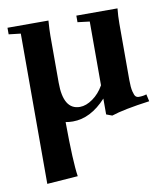

<svg xmlns="http://www.w3.org/2000/svg" viewBox="-78 -494 712 814"><g transform="rotate(-10 278.0 -87.5)"><path d="M213.4 11.2Q196.8 11.2 182.1 8.3Q183.1 181.2 192.9 243.2L60.1 252.9V-394L8.8 -399.9V-428.2H185.1Q182.1 -387.2 182.1 -363.3V-161.1Q182.1 -44.4 253.4 -44.4Q280.3 -44.4 309.1 -64.9Q337.9 -85.4 356.9 -119.1V-393.6L305.2 -399.9V-428.2H482.4Q479 -396.5 479 -363.3V-120.1Q479 -88.9 483.4 -70.8Q487.8 -52.7 493.2 -47.9Q498.5 -43 506.8 -43Q525.4 -43 539.6 -47.9L546.4 -17.1Q434.1 -2 381.8 15.6L356.9 6.3V-62Q290 11.2 213.4 11.2Z"/></g></svg>

Font: Elstob 14pt
Style: Bold
Weight: 700
Designer: Peter S. Baker
Version: Version 1.015